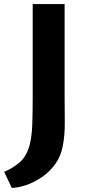

<svg xmlns="http://www.w3.org/2000/svg" viewBox="-38 -763 433 945"><path d="M20 162 -17.5 82.5Q19.5 68 55.5 38.8Q91.5 9.5 107 -46.5Q118.5 -87.5 120.8 -148.5Q123 -209.5 123 -297V-743H280V-299Q280 -226.5 280.8 -162Q281.5 -97.5 271 -44.5Q261.5 7 233.2 45.5Q205 84 167.2 109.5Q129.5 135 90.5 148Q51.5 161 20 162Z"/></svg>

Font: Koeln Type Sans
Style: Bold
Weight: 700
Designer: Eben Sorkin
Foundry: Eben Sorkin
Version: Version 2.001